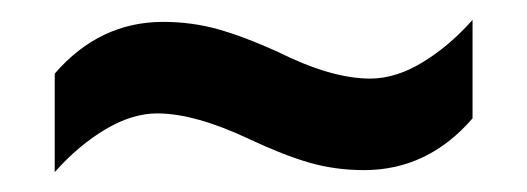

<svg xmlns="http://www.w3.org/2000/svg" viewBox="-20 -449 530 193"><path d="M231 -309Q176 -335 138 -335Q113 -335 86 -319Q59 -303 35 -276V-375Q80 -427 144 -427Q173 -427 199.5 -419.5Q226 -412 259 -397Q313 -370 352 -370Q378 -370 405 -386.5Q432 -403 455 -429V-330Q410 -278 346 -278Q317 -278 291 -285.5Q265 -293 231 -309Z"/></svg>

Font: Noto Sans Sinhala Condensed SemiBold
Style: Regular
Weight: 600
Width: 3
Designer: Jelle Bosma - Monotype Design Team
Foundry: Monotype Imaging Inc.
Version: Version 2.006; ttfautohint (v1.8.4.7-5d5b)